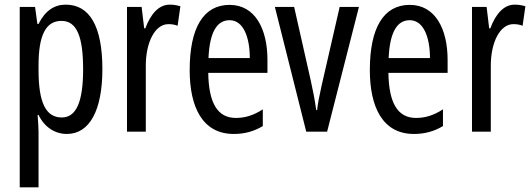

<svg xmlns="http://www.w3.org/2000/svg" viewBox="-20 -567 2292 827"><path d="M263 -547C215 -547 175 -522 146 -464H141L131 -537H65V240H146V0C146 -20 144 -44 142 -72H146C171 -20 216 10 268 10C366 10 421 -92 421 -269C421 -454 366 -547 263 -547ZM245 -477C312 -477 338 -407 338 -268C338 -127 308 -61 246 -61C178 -61 146 -124 146 -265V-285C146 -417 178 -477 245 -477Z M711 -547C664 -547 629 -507 606 -445H601L590 -537H527V0H608V-280C607 -385 648 -463 705 -463C720 -463 733 -461 745 -456L757 -540C741 -545 726 -547 711 -547Z M969 -546C856 -546 797 -447 797 -265C797 -109 850 10 987 10C1033 10 1074 -1 1112 -24V-96C1072 -70 1035 -59 996 -59C917 -59 879 -123 877 -253H1132V-309C1132 -442 1079 -546 969 -546ZM969 -480C1029 -480 1056 -405 1056 -317H878C883 -428 914 -480 969 -480Z M1299 0H1389L1526 -537H1443L1365 -197C1355 -153 1348 -116 1346 -93H1342C1336 -137 1328 -178 1319 -218L1247 -537H1164Z M1745 -546C1632 -546 1573 -447 1573 -265C1573 -109 1626 10 1763 10C1809 10 1850 -1 1888 -24V-96C1848 -70 1811 -59 1772 -59C1693 -59 1655 -123 1653 -253H1908V-309C1908 -442 1855 -546 1745 -546ZM1745 -480C1805 -480 1832 -405 1832 -317H1654C1659 -428 1690 -480 1745 -480Z M2197 -547C2150 -547 2115 -507 2092 -445H2087L2076 -537H2013V0H2094V-280C2093 -385 2134 -463 2191 -463C2206 -463 2219 -461 2231 -456L2243 -540C2227 -545 2212 -547 2197 -547Z"/></svg>

Font: Noto Sans UI Condensed
Style: Regular
Weight: 400
Width: 3
Designer: Monotype Design Team
Foundry: Monotype Imaging Inc.
Version: Version 1.901